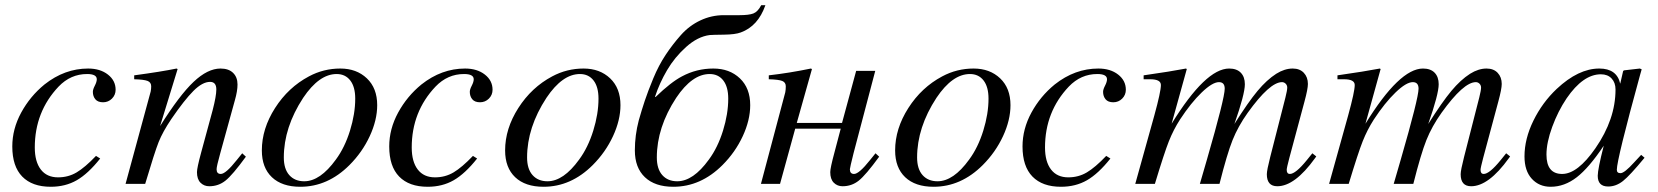

<svg xmlns="http://www.w3.org/2000/svg" viewBox="-20 -703 6339 734"><path d="M347 -107 363 -97Q317 -39 273.5 -14Q230 11 174 11Q103 11 65 -28Q27 -67 27 -143Q27 -210 61 -272.5Q95 -335 150 -380Q227 -441 317 -441Q363 -441 392.5 -418Q422 -395 422 -360Q422 -340 408 -326Q394 -312 374 -312Q354 -312 344.5 -323.5Q335 -335 335 -352Q335 -361 342.5 -375.5Q350 -390 350 -400Q350 -420 313 -420Q250 -420 204 -372Q113 -276 113 -139Q113 -85 136 -55Q159 -25 202 -25Q241 -25 273 -44Q305 -63 347 -107Z M906 -117 920 -104Q869 -34 842 -12.5Q815 9 780 9Q760 9 746.5 -4.5Q733 -18 733 -45Q733 -61 749 -120L793 -282Q807 -336 807 -361Q807 -390 783 -390Q754 -390 719.5 -355.5Q685 -321 635 -248Q602 -199 586.5 -160Q571 -121 535 0H460L556 -353Q558 -363 558 -373Q558 -388 544.5 -393.5Q531 -399 493 -400V-415Q597 -429 655 -441L659 -439L592 -221Q666 -339 720 -390Q774 -441 823 -441Q854 -441 871 -424.5Q888 -408 888 -380Q888 -355 878 -320L822 -117Q808 -67 808 -56Q808 -38 824 -38Q843 -38 885 -91Q892 -99 906 -117Z M1422 -301Q1422 -244 1393.5 -182.5Q1365 -121 1316 -72Q1233 11 1128 11Q1058 11 1019.5 -25.5Q981 -62 981 -128Q981 -211 1031.5 -290Q1082 -369 1161 -411Q1217 -441 1281 -441Q1343 -441 1382.5 -403.5Q1422 -366 1422 -301ZM1338 -326Q1338 -371 1319 -395.5Q1300 -420 1267 -420Q1200 -420 1139 -329Q1065 -216 1065 -101Q1065 -57 1086 -33.5Q1107 -10 1143 -10Q1204 -10 1264 -93Q1298 -139 1318 -203.5Q1338 -268 1338 -326Z M1788 -107 1804 -97Q1758 -39 1714.5 -14Q1671 11 1615 11Q1544 11 1506 -28Q1468 -67 1468 -143Q1468 -210 1502 -272.5Q1536 -335 1591 -380Q1668 -441 1758 -441Q1804 -441 1833.5 -418Q1863 -395 1863 -360Q1863 -340 1849 -326Q1835 -312 1815 -312Q1795 -312 1785.5 -323.5Q1776 -335 1776 -352Q1776 -361 1783.5 -375.5Q1791 -390 1791 -400Q1791 -420 1754 -420Q1691 -420 1645 -372Q1554 -276 1554 -139Q1554 -85 1577 -55Q1600 -25 1643 -25Q1682 -25 1714 -44Q1746 -63 1788 -107Z M2352 -301Q2352 -244 2323.5 -182.5Q2295 -121 2246 -72Q2163 11 2058 11Q1988 11 1949.5 -25.5Q1911 -62 1911 -128Q1911 -211 1961.5 -290Q2012 -369 2091 -411Q2147 -441 2211 -441Q2273 -441 2312.5 -403.5Q2352 -366 2352 -301ZM2268 -326Q2268 -371 2249 -395.5Q2230 -420 2197 -420Q2130 -420 2069 -329Q1995 -216 1995 -101Q1995 -57 2016 -33.5Q2037 -10 2073 -10Q2134 -10 2194 -93Q2228 -139 2248 -203.5Q2268 -268 2268 -326Z M2890 -683H2906Q2878 -603 2812 -579Q2791 -571 2747.5 -570.5Q2704 -570 2693 -569Q2647 -563 2603 -523.5Q2559 -484 2530 -434.5Q2501 -385 2484 -333L2486 -332Q2545 -389 2587 -411Q2643 -441 2707 -441Q2769 -441 2808.5 -403.5Q2848 -366 2848 -301Q2848 -244 2819.5 -182.5Q2791 -121 2742 -72Q2659 11 2554 11Q2484 11 2445.5 -25.5Q2407 -62 2407 -128Q2407 -186 2422 -243Q2433 -282 2445 -318Q2457 -354 2477.5 -403.5Q2498 -453 2524.5 -493Q2551 -533 2583 -569Q2615 -605 2657.5 -625Q2700 -645 2747 -645H2807Q2843 -645 2860 -651.5Q2877 -658 2890 -683ZM2764 -326Q2764 -371 2745 -395.5Q2726 -420 2693 -420Q2626 -420 2565 -329Q2491 -216 2491 -101Q2491 -57 2512 -33.5Q2533 -10 2569 -10Q2630 -10 2690 -93Q2724 -139 2744 -203.5Q2764 -268 2764 -326Z M3327 -117 3341 -104Q3290 -34 3263 -12.5Q3236 9 3201 9Q3181 9 3167.5 -4.5Q3154 -18 3154 -45Q3154 -61 3170 -120L3194 -211H3020L2962 0H2889L2982 -350Q2984 -360 2984 -373Q2984 -388 2970.5 -393.5Q2957 -399 2919 -400V-415Q2998 -424 3080 -441L3084 -439L3026 -233H3199L3253 -432H3326L3243 -117Q3229 -61 3229 -56Q3229 -38 3245 -38Q3264 -38 3306 -91Q3313 -99 3327 -117Z M3843 -301Q3843 -244 3814.5 -182.5Q3786 -121 3737 -72Q3654 11 3549 11Q3479 11 3440.5 -25.5Q3402 -62 3402 -128Q3402 -211 3452.5 -290Q3503 -369 3582 -411Q3638 -441 3702 -441Q3764 -441 3803.5 -403.5Q3843 -366 3843 -301ZM3759 -326Q3759 -371 3740 -395.5Q3721 -420 3688 -420Q3621 -420 3560 -329Q3486 -216 3486 -101Q3486 -57 3507 -33.5Q3528 -10 3564 -10Q3625 -10 3685 -93Q3719 -139 3739 -203.5Q3759 -268 3759 -326Z M4209 -107 4225 -97Q4179 -39 4135.5 -14Q4092 11 4036 11Q3965 11 3927 -28Q3889 -67 3889 -143Q3889 -210 3923 -272.5Q3957 -335 4012 -380Q4089 -441 4179 -441Q4225 -441 4254.5 -418Q4284 -395 4284 -360Q4284 -340 4270 -326Q4256 -312 4236 -312Q4216 -312 4206.5 -323.5Q4197 -335 4197 -352Q4197 -361 4204.5 -375.5Q4212 -390 4212 -400Q4212 -420 4175 -420Q4112 -420 4066 -372Q3975 -276 3975 -139Q3975 -85 3998 -55Q4021 -25 4064 -25Q4103 -25 4135 -44Q4167 -63 4209 -107Z M5012 -105 5007 -98Q4930 9 4863 9Q4823 9 4823 -37Q4823 -52 4836 -103L4894 -330Q4901 -358 4901 -368Q4901 -377 4895 -383Q4889 -389 4881 -389Q4834 -389 4750 -272Q4713 -220 4692 -167.5Q4671 -115 4642 0H4567L4594 -93Q4662 -328 4662 -364Q4662 -389 4640 -389Q4615 -389 4574 -349.5Q4533 -310 4491 -246Q4466 -207 4448.5 -163Q4431 -119 4395 0H4320L4393 -262Q4418 -353 4418 -378Q4418 -400 4377 -400H4352V-415Q4457 -430 4514 -441L4517 -439L4459 -230Q4589 -441 4679 -441Q4708 -441 4723.5 -425Q4739 -409 4739 -381Q4739 -343 4699 -229Q4752 -313 4787.5 -355.5Q4823 -398 4859 -421Q4891 -441 4922 -441Q4949 -441 4964.5 -424.5Q4980 -408 4980 -382Q4980 -363 4967 -315L4909 -99Q4899 -61 4899 -54Q4899 -38 4911 -38Q4933 -38 4976 -91L4997 -117Z M5753 -105 5748 -98Q5671 9 5604 9Q5564 9 5564 -37Q5564 -52 5577 -103L5635 -330Q5642 -358 5642 -368Q5642 -377 5636 -383Q5630 -389 5622 -389Q5575 -389 5491 -272Q5454 -220 5433 -167.5Q5412 -115 5383 0H5308L5335 -93Q5403 -328 5403 -364Q5403 -389 5381 -389Q5356 -389 5315 -349.5Q5274 -310 5232 -246Q5207 -207 5189.5 -163Q5172 -119 5136 0H5061L5134 -262Q5159 -353 5159 -378Q5159 -400 5118 -400H5093V-415Q5198 -430 5255 -441L5258 -439L5200 -230Q5330 -441 5420 -441Q5449 -441 5464.5 -425Q5480 -409 5480 -381Q5480 -343 5440 -229Q5493 -313 5528.5 -355.5Q5564 -398 5600 -421Q5632 -441 5663 -441Q5690 -441 5705.5 -424.5Q5721 -408 5721 -382Q5721 -363 5708 -315L5650 -99Q5640 -61 5640 -54Q5640 -38 5652 -38Q5674 -38 5717 -91L5738 -117Z M6254 -111 6267 -100Q6211 -32 6184.5 -11Q6158 10 6128 10Q6088 10 6088 -31Q6088 -56 6111 -146Q6055 -62 6008 -25.5Q5961 11 5908 11Q5864 11 5836 -19.5Q5808 -50 5808 -105Q5808 -172 5842 -241.5Q5876 -311 5931 -363Q6014 -441 6094 -441Q6161 -441 6174 -383L6185 -431L6188 -434L6249 -441L6256 -438Q6255 -434 6250 -417Q6161 -93 6161 -54Q6161 -41 6175 -41Q6190 -41 6227 -82ZM6156 -361Q6156 -387 6141 -403Q6126 -419 6100 -419Q6032 -419 5969 -327Q5936 -278 5914 -218Q5892 -158 5892 -112Q5892 -38 5952 -38Q6011 -38 6079 -136Q6156 -247 6156 -361Z"/></svg>

Font: STIX
Style: Italic
Weight: 400
Italic angle: -16.33°
Designer: MicroPress Inc., with final additions and corrections provided by Coen Hoffman, Elsevier (retired)
Version: Version 1.1.1